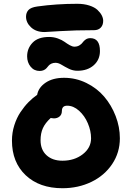

<svg xmlns="http://www.w3.org/2000/svg" viewBox="-20 -1018 695 1012"><path d="M214.8 -849.1Q170.4 -849.1 143.8 -873.8Q117.2 -898.4 117.2 -930.2Q117.2 -950.7 129.6 -964.8Q142.1 -979 176.8 -983.9Q277.8 -998 387.2 -998Q422.9 -998 450.7 -989Q478.5 -980 493.7 -965.8Q508.8 -951.7 516.4 -936.8Q523.9 -921.9 523.9 -908.2Q523.9 -885.7 511 -872.3Q498 -858.9 476.1 -858.9Q377.9 -858.9 297.6 -854Q217.3 -849.1 214.8 -849.1ZM388.2 -645Q364.3 -645 343 -655.5Q321.8 -666 304.7 -676.5Q287.6 -687 272.9 -687Q260.3 -687 251 -682.6Q241.7 -678.2 236.3 -671.9Q231 -665.5 225.6 -659.2Q220.2 -652.8 210.9 -648.4Q201.7 -644 189 -644Q159.7 -644 141.4 -666.5Q123 -689 123 -721.2Q123 -763.2 151.9 -793.2Q180.7 -823.2 238.8 -823.2Q263.2 -823.2 285.2 -815.2Q307.1 -807.1 320.1 -797.6Q333 -788.1 347.2 -780Q361.3 -772 372.1 -772Q387.7 -772 398.9 -779.1Q410.2 -786.1 415.8 -794.4Q421.4 -802.7 431.6 -809.8Q441.9 -816.9 456.1 -816.9Q506.8 -816.9 506.8 -749Q506.8 -703.1 474.1 -674.1Q441.4 -645 388.2 -645ZM309.1 -25.9Q188 -25.9 115.5 -94.2Q43 -162.6 43 -276.9Q43 -318.4 55.4 -357.7Q67.9 -397 88.1 -427.2Q108.4 -457.5 130.6 -480Q152.8 -502.4 175.8 -518.1Q182.6 -556.6 220.5 -582.3Q258.3 -607.9 317.9 -607.9Q379.9 -607.9 435.5 -580.6Q491.2 -553.2 529.3 -508.5Q567.4 -463.9 589.6 -406.2Q611.8 -348.6 611.8 -289.1Q611.8 -213.9 571.3 -153.3Q530.8 -92.8 461.7 -59.3Q392.6 -25.9 309.1 -25.9ZM193.8 -278.8Q193.8 -228.5 225.3 -199.7Q256.8 -170.9 309.1 -170.9Q372.1 -170.9 416 -204.8Q460 -238.8 460 -289.1Q460 -328.1 443.1 -367.9Q426.3 -407.7 396.7 -434.3Q367.2 -460.9 334 -460.9Q306.2 -460.9 306.2 -433.1Q306.2 -414.6 294.2 -404.3Q282.2 -394 264.2 -394Q258.8 -394 247.1 -396Q218.3 -369.6 206.1 -342.5Q193.8 -315.4 193.8 -278.8Z"/></svg>

Font: Shantell Sans Irregular Bouncy
Style: Bold
Weight: 700
Designer: Stephen Nixon, Anya Danilova, Shantell Martin
Foundry: Arrow Type
Version: Version 1.006;[9816181b4]